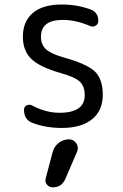

<svg xmlns="http://www.w3.org/2000/svg" viewBox="-20 -550 540 840"><path d="M210 116.2Q216.8 90.8 236.8 75.2Q256.8 59.6 282.2 59.6Q301.8 59.6 313.5 76.7Q325.2 93.8 317.4 113.3L265.6 233.4Q249 270.5 210 269.5Q195.3 269.5 185.5 257.8Q175.8 246.1 179.7 231.4ZM245.1 -230.5Q153.3 -256.8 116.7 -292.5Q80.1 -328.1 80.1 -389.6Q80.1 -456.1 123.5 -493.2Q167 -530.3 250 -530.3Q316.4 -530.3 376 -508.8Q410.2 -496.1 410.2 -458Q410.2 -445.3 398.9 -438Q387.7 -430.7 376 -435.5Q312.5 -462.9 254.9 -462.9Q159.2 -462.9 159.2 -389.6Q159.2 -355.5 180.2 -335.4Q201.2 -315.4 254.9 -299.8Q360.4 -270.5 395 -237.3Q429.7 -204.1 429.7 -135.3Q429.7 -66.4 382.8 -28.3Q335.9 9.8 250 9.8Q179.7 9.8 121.1 -12.7Q85 -26.4 85 -70.3Q85 -83 96.7 -88.9Q108.4 -94.7 120.1 -88.9Q179.7 -56.6 240.2 -56.6Q351.6 -56.6 350.6 -134.8Q350.6 -171.9 329.6 -192.4Q308.6 -212.9 245.1 -230.5Z"/></svg>

Font: Rounded-X Mgen+ 1m regular
Style: Regular
Weight: 400
Designer: [Source Han Sans]
Ryoko NISHIZUKA  (kana & ideographs); Paul D. Hunt (Latin, Greek & Cyrillic); Wenlong ZHANG  (bopomofo
Version: Version 1.059.20150602